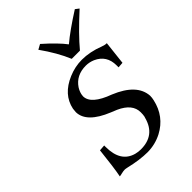

<svg xmlns="http://www.w3.org/2000/svg" viewBox="-199 -736 834 834"><g transform="rotate(-45 218.0 -319.5)"><path d="M413.1 -448.2 400.9 -339.8 375 -337.9Q375 -337.9 375 -350.1Q375 -411.1 321.3 -435.1Q300.8 -443.8 279.8 -443.8Q220.7 -443.8 190.9 -399.4Q181.6 -384.8 178.2 -369.1Q177.2 -364.3 176.8 -357.9Q177.2 -309.1 271 -274.9Q379.9 -230 384.8 -153.8Q384.8 -141.6 381.8 -128.9Q363.8 -47.4 291.5 -9.3Q250.5 11.7 204.1 12.2Q156.2 12.2 93.3 -2.9Q84 -4.9 79.1 -4.9Q71.8 -4.9 59.6 -2Q50.3 0.5 43.9 1Q52.7 -43.5 63 -140.1L90.8 -142.1V-132.8Q90.8 -40 161.1 -21Q176.3 -17.1 191.9 -17.1Q279.3 -17.1 301.3 -101.1Q302.2 -104.5 303.2 -106.9Q305.2 -116.7 305.2 -131.8Q305.2 -182.6 240.2 -211.9Q228 -217.3 212.9 -223.1Q107.4 -266.1 106 -331.1Q106 -337.9 107.9 -351.1Q122.6 -422.9 203.1 -457Q243.7 -474.1 285.2 -474.1Q334.5 -474.1 387.2 -453.6Q402.8 -447.8 412.1 -448.2ZM257.3 -507.8Q231.4 -569.8 182.6 -638.2L205.6 -650.9Q265.6 -597.7 293 -561Q339.4 -600.1 419.4 -650.9L436 -638.2Q353.5 -563 307.6 -507.8Z"/></g></svg>

Font: Linux Libertine Capitals O
Style: Bold Italic Samll Caps
Weight: 400
Italic angle: -12°
Designer: Philipp H. Poll
Foundry: Philipp H. Poll
Version: Version 5.0.4